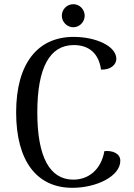

<svg xmlns="http://www.w3.org/2000/svg" viewBox="-20 -883 640 916"><path d="M330 -753C359 -753 384 -778 384 -808C384 -839 359 -863 330 -863C300 -863 275 -839 275 -808C275 -778 300 -753 330 -753ZM325 13C442 13 554 -43 554 -116C554 -152 515 -166 478 -162C462 -72 401 -26 330 -26C217 -26 158 -134 158 -347C158 -560 217 -668 332 -668C405 -668 451 -628 462 -551C508 -549 535 -575 535 -602C535 -663 438 -707 331 -707C159 -707 57 -579 57 -347C57 -114 156 13 325 13Z"/></svg>

Font: Arima Koshi Medium
Style: Regular
Weight: 500
Designer: Joana Correia and Natanael Gama
Foundry: NDISCOVER
Version: Version 1.019;PS 001.019;hotconv 1.0.88;makeotf.lib2.5.64775